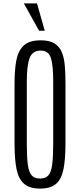

<svg xmlns="http://www.w3.org/2000/svg" viewBox="-20 -1110 475 1140"><path d="M218.3 9.8Q156.2 9.8 123.3 -18.6Q90.3 -46.9 78.4 -105.2Q66.4 -163.6 66.4 -253.4V-619.1Q66.4 -693.4 76.7 -750Q86.9 -806.6 119.9 -838.6Q152.8 -870.6 221.7 -870.6Q273.4 -870.6 303.2 -852.3Q333 -834 346.9 -800.3Q360.8 -766.6 364.7 -720.7Q368.7 -674.8 368.7 -619.1V-253.4Q368.7 -163.6 356.9 -105.2Q345.2 -46.9 313 -18.6Q280.8 9.8 218.3 9.8ZM218.3 -49.8Q249.5 -49.8 266.4 -67.9Q283.2 -85.9 289.6 -130.4Q295.9 -174.8 295.9 -253.4V-625Q295.9 -722.2 282 -765.9Q268.1 -809.6 221.7 -809.6Q172.9 -809.6 156 -765.6Q139.2 -721.7 139.2 -625.5V-253.4Q139.2 -174.8 145.5 -130.4Q151.9 -85.9 168.9 -67.9Q186 -49.8 218.3 -49.8ZM211.9 -927.7 121.6 -1089.8H199.7L245.6 -927.7Z"/></svg>

Font: Antonio Thin
Style: Regular
Weight: 250
Designer: Vernon Adams
Foundry: Vernon Adams
Version: Version 1.002